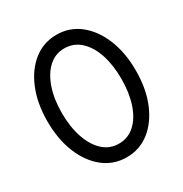

<svg xmlns="http://www.w3.org/2000/svg" viewBox="-167 -839 934 978"><g transform="rotate(-30 300.0 -350.0)"><path d="M40 -350Q40 -245 73 -164Q106 -83 164.5 -36.5Q223 10 300 10Q377 10 435.5 -36.5Q494 -83 527 -164Q560 -245 560 -350Q560 -455 527 -536Q494 -617 435.5 -663.5Q377 -710 300 -710Q223 -710 164.5 -663.5Q106 -617 73 -536Q40 -455 40 -350ZM125 -350Q125 -432 146.5 -495Q168 -558 207 -594Q246 -630 300 -630Q354 -630 393.5 -594Q433 -558 454 -495Q475 -432 475 -350Q475 -269 454 -205.5Q433 -142 393.5 -106Q354 -70 300 -70Q246 -70 207 -106Q168 -142 146.5 -205.5Q125 -269 125 -350Z"/></g></svg>

Font: Jost-400-Book
Style: Regular
Weight: 400
Version: Version 3.200; ttfautohint (v0.97) -l 8 -r 50 -G 200 -x 14 -